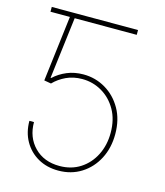

<svg xmlns="http://www.w3.org/2000/svg" viewBox="-110 -812 779 905"><g transform="rotate(15 279.0 -359.5)"><path d="M147.5 -727.5V-704.1H30.3V-727.5ZM258.8 9.8Q202.6 9.8 159.4 -14.9Q116.2 -39.6 91.8 -82.8Q67.4 -126 67.4 -181.6H89.8Q89.8 -107.4 136.2 -60.1Q182.6 -12.7 258.8 -12.7Q316.4 -12.7 359.9 -40.8Q403.3 -68.8 427.7 -117.2Q452.1 -165.5 452.1 -225.6Q452.1 -290.5 425.3 -337.6Q398.4 -384.8 354.2 -410.6Q310.1 -436.5 257.8 -436.5Q214.8 -436.5 179.9 -420.2Q145 -403.8 120.1 -377.9L85.9 -383.8L127.9 -727.5H451.2V-704.1H148.4L111.3 -403.3H114.3Q141.6 -428.7 177.7 -443.8Q213.9 -459 257.8 -459Q316.4 -459 365.7 -429.9Q415 -400.9 444.8 -348.6Q474.6 -296.4 474.6 -225.6Q474.6 -158.2 447 -105Q419.4 -51.8 370.6 -21Q321.8 9.8 258.8 9.8Z"/></g></svg>

Font: Inter Tight Thin
Style: Regular
Weight: 250
Designer: Rasmus Andersson
Foundry: rsms
Version: Version 3.004